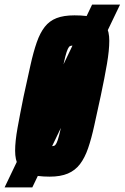

<svg xmlns="http://www.w3.org/2000/svg" viewBox="-57 -763 544 838"><path d="M-37 55 345 -743H467L84 55ZM160 8Q104 8 70.5 -3.5Q37 -15 23 -40Q9 -65 9 -105Q9 -146 19.5 -204.5Q30 -263 46 -342Q63 -420 76 -478.5Q89 -537 103.5 -578.5Q118 -620 138.5 -646Q159 -672 190 -684Q221 -696 268 -696Q325 -696 358.5 -685Q392 -674 406 -649.5Q420 -625 420 -585Q420 -544 410 -485Q400 -426 383 -346Q367 -273 354.5 -215.5Q342 -158 327.5 -116Q313 -74 292 -46.5Q271 -19 239 -5.5Q207 8 160 8ZM167 -125Q175 -125 180 -127Q185 -129 190 -139Q195 -149 201 -172.5Q207 -196 216.5 -237.5Q226 -279 239 -344Q260 -440 268.5 -485.5Q277 -531 277 -547Q277 -556 275 -559Q273 -562 270 -563Q267 -564 261 -564Q254 -564 249 -562Q244 -560 239 -549.5Q234 -539 228 -516Q222 -493 213 -451.5Q204 -410 190 -344Q177 -280 168 -239Q159 -198 155 -175Q151 -152 151 -140Q151 -133 153 -129.5Q155 -126 159 -125.5Q163 -125 167 -125Z"/></svg>

Font: Saira ExtraCondensed Black
Style: Italic
Weight: 900
Width: 2
Italic angle: -12°
Designer: Hector Gatti with collaboration of the Omnibus-Type team
Foundry: Omnibus-Type
Version: Version 1.101